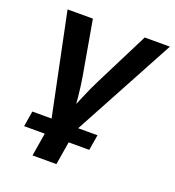

<svg xmlns="http://www.w3.org/2000/svg" viewBox="-134 -642 868 952"><g transform="rotate(20 300.0 -166.0)"><path d="M176.3 26.4 60.1 -535.6H193.8L244.1 -248.5Q252.4 -199.2 257.1 -149.9Q261.7 -100.6 266.6 -49.8H235.8Q257.3 -100.6 277.8 -149.9Q298.3 -199.2 322.8 -248.5L467.3 -535.6H600.1L296.9 26.4ZM144.5 204.1 178.7 -3.4H304.7L270.5 204.1ZM55.7 82 69.3 0H413.1L399.4 82Z"/></g></svg>

Font: Inter 20pt SemiBold
Style: Italic
Weight: 600
Italic angle: -9.3988°
Version: Version 4.001;git-66647c0bb